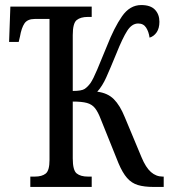

<svg xmlns="http://www.w3.org/2000/svg" viewBox="-20 -740 680 760"><path d="M100 0V-41H118Q146 -41 161 -53Q176 -65 176 -107V-665H118Q89 -665 77 -647.5Q65 -630 59 -595L54 -574H16L21 -714H343V-673H328Q299 -673 283.5 -660.5Q268 -648 268 -601V-380Q303 -380 315 -388Q327 -396 338 -411Q349 -427 365 -465Q381 -503 403 -557Q432 -631 463 -675.5Q494 -720 539 -720Q576 -720 593.5 -701.5Q611 -683 611 -654Q611 -628 600 -612Q589 -596 572 -591Q569 -614 558.5 -630.5Q548 -647 527 -647Q502 -647 483.5 -618Q465 -589 441 -529Q416 -468 400.5 -433.5Q385 -399 365 -377Q406 -372 430.5 -347.5Q455 -323 474 -276L540 -118Q557 -77 577.5 -59Q598 -41 624 -41H628V0H589Q551 0 526 -7.5Q501 -15 483 -35.5Q465 -56 449 -94L379 -268Q368 -297 356 -312Q344 -327 324 -332.5Q304 -338 268 -338V-113Q268 -66 283.5 -53.5Q299 -41 328 -41H343V0Z"/></svg>

Font: Noto Serif ExtraCondensed
Style: Regular
Weight: 400
Width: 2
Designer: Monotype Design Team
Foundry: Monotype Imaging Inc.
Version: Version 2.015